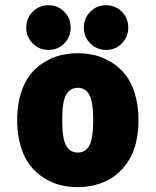

<svg xmlns="http://www.w3.org/2000/svg" viewBox="-20 -720 610 750"><path d="M82.5 -612Q82.5 -649 107.8 -674.2Q133 -699.5 169.5 -699.5Q206 -699.5 231 -674.2Q256 -649 256 -612Q256 -575.5 231 -550.2Q206 -525 169.5 -525Q133 -525 107.8 -550.2Q82.5 -575.5 82.5 -612ZM307.5 -612Q307.5 -649 332.8 -674.2Q358 -699.5 394.5 -699.5Q431 -699.5 456 -674.2Q481 -649 481 -612Q481 -575.5 456 -550.2Q431 -525 394.5 -525Q358 -525 332.8 -550.2Q307.5 -575.5 307.5 -612ZM284 11Q248.5 11 216 3Q183.5 -5 152.2 -24.5Q121 -44 98 -73.2Q75 -102.5 61 -148.2Q47 -194 47 -251Q47 -308 61 -353.5Q75 -399 97.8 -428Q120.5 -457 151.8 -476.5Q183 -496 215.8 -504Q248.5 -512 284 -512Q319 -512 351.5 -504Q384 -496 415.5 -476.5Q447 -457 470 -428Q493 -399 507 -353.5Q521 -308 521 -251Q521 -203 511.2 -163.2Q501.5 -123.5 484.2 -95.5Q467 -67.5 444.5 -46.5Q422 -25.5 395 -13Q368 -0.5 340.5 5.2Q313 11 284 11ZM284 -124Q313.5 -124 328.8 -151.2Q344 -178.5 344 -251Q344 -323 328.8 -350Q313.5 -377 284 -377Q253.5 -377 238.2 -350Q223 -323 223 -251Q223 -178 238.5 -151Q254 -124 284 -124Z"/></svg>

Font: League Mono Narrow ExtraBold
Style: Regular
Weight: 800
Width: 3
Designer: Tyler Finck
Foundry: The League of Moveable Type / Tyler Finck
Version: Version 2.210